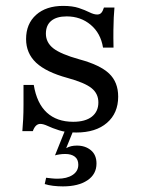

<svg xmlns="http://www.w3.org/2000/svg" viewBox="-20 -447 493 664"><path d="M243.5 11.3Q208.1 11.3 184.3 3.6Q160.5 -4 145.2 -11.3Q129.8 -18.5 119.4 -18.5Q102.4 -18.5 93.5 6.5H57.3Q58.9 -12.1 60.1 -34.3Q61.3 -56.5 61.3 -85.5Q61.3 -114.5 61.3 -153.2H96.8Q107.3 -89.5 141.9 -57.7Q176.6 -25.8 233.1 -25.8Q275 -25.8 297.6 -43.5Q320.2 -61.3 320.2 -92.7Q320.2 -123.4 296.4 -142.3Q272.6 -161.3 213.7 -177.4Q139.5 -197.6 104.8 -230.2Q70.2 -262.9 70.2 -312.1Q70.2 -364.5 104.8 -395.6Q139.5 -426.6 198.4 -426.6Q230.6 -426.6 252.4 -419.4Q274.2 -412.1 289.5 -404.4Q304.8 -396.8 316.1 -396.8Q325 -396.8 330.2 -402.4Q335.5 -408.1 339.5 -421H375.8Q374.2 -404.8 373.4 -386.3Q372.6 -367.7 372.2 -343.1Q371.8 -318.5 372.6 -282.3H336.3Q328.2 -332.3 293.5 -361.3Q258.9 -390.3 210.5 -390.3Q175.8 -390.3 157.3 -375Q138.7 -359.7 138.7 -330.6Q138.7 -300 164.5 -279.8Q190.3 -259.7 254 -241.9Q325.8 -222.6 357.3 -192.7Q388.7 -162.9 388.7 -112.9Q388.7 -55.6 350 -22.2Q311.3 11.3 243.5 11.3ZM197.6 197.6Q180.6 197.6 163.7 195.6Q146.8 193.5 134.7 189.5L139.5 167.7Q146.8 168.5 157.7 169.8Q168.5 171 179 171Q211.3 171 231 158.1Q250.8 145.2 250.8 122.6Q250.8 104 238.7 94.8Q226.6 85.5 205.6 85.5Q195.2 85.5 185.1 87.1Q175 88.7 170.2 90.3L206.5 0H235.5L208.9 65.3Q217.7 60.5 226.6 58.5Q235.5 56.5 246 56.5Q275 56.5 294.4 72.6Q313.7 88.7 313.7 118.5Q313.7 155.6 282.3 176.6Q250.8 197.6 197.6 197.6Z"/></svg>

Font: Playfair 9pt
Style: Regular
Weight: 400
Designer: Claus Eggers Sørensen
Foundry: Claus Eggers Sørensen
Version: Version 2.203